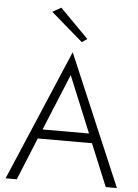

<svg xmlns="http://www.w3.org/2000/svg" viewBox="-63 -1015 761 1062"><g transform="rotate(5 318.0 -483.5)"><path d="M186 -940 363 -787 392 -807 234 -967ZM9 0H71L167 -235H468L565 0H627L318 -727ZM318 -600 447 -287H189Z"/></g></svg>

Font: Jost Light
Style: Regular
Weight: 300
Version: Version 3.710